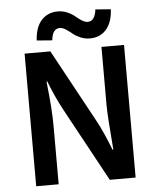

<svg xmlns="http://www.w3.org/2000/svg" viewBox="-57 -895 771 943"><g transform="rotate(-5 328.0 -423.0)"><path d="M83 0V-653.8H210L405.8 -293.9Q437.5 -235.8 472.2 -146H476.1Q461.9 -314.9 461.9 -368.2V-653.8H573.2V0H445.8L250 -359.9Q213.4 -427.2 182.1 -507.8H178.2Q193.8 -372.1 193.8 -286.1V0ZM409.2 -700.2Q384.3 -700.2 361.6 -710.2Q338.9 -720.2 325 -732.2Q311 -744.1 295.2 -754.2Q279.3 -764.2 266.1 -764.2Q229.5 -764.2 224.1 -707L147.9 -712.9Q151.4 -777.8 182.4 -812Q213.4 -846.2 263.2 -846.2Q288.1 -846.2 310.8 -836.2Q333.5 -826.2 347.2 -814.2Q360.8 -802.2 376.7 -792.2Q392.6 -782.2 405.8 -782.2Q441.4 -782.2 448.2 -839.8L523.9 -834Q520.5 -768.6 489.7 -734.4Q459 -700.2 409.2 -700.2Z"/></g></svg>

Font: Source Sans 3 Semibold
Style: Regular
Weight: 600
Designer: Paul D. Hunt
Foundry: Adobe
Version: Version 3.052;hotconv 1.1.0;makeotfexe 2.6.0